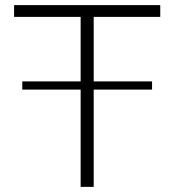

<svg xmlns="http://www.w3.org/2000/svg" viewBox="-20 -730 681 750"><path d="M606 -664H346V-412H574V-380H346V0H295V-380H67V-412H295V-664H35V-710H606Z"/></svg>

Font: Oxford Sans
Style: Regular
Weight: 300
Designer: Matt McInerney, Pablo Impallari, Rodrigo Fuenzalida
Foundry: Matt McInerney, Pablo Impallari, Rodrigo Fuenzalida
Version: Version 3.000g; ttfautohint (v1.5) -l 8 -r 28 -G 28 -x 14 -D